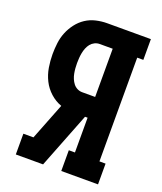

<svg xmlns="http://www.w3.org/2000/svg" viewBox="-136 -824 772 913"><g transform="rotate(20 250.0 -367.5)"><path d="M53 0V-105H104L177 -291Q146 -302 120.5 -325Q95 -348 80 -378Q65 -408 59.5 -441.5Q54 -475 54 -508Q54 -536 57.5 -564.5Q61 -593 71.5 -619Q82 -645 99.5 -668Q117 -691 140.5 -706.5Q164 -722 192 -728.5Q220 -735 248 -735H469V-630H438V-105H469V0H283V-105H314V-281H301L191 0ZM248 -386H314V-630H248Q235 -630 223 -624Q211 -618 203 -608Q195 -598 190 -585.5Q185 -573 182.5 -560Q180 -547 179 -534Q178 -521 178 -508Q178 -495 179 -482Q180 -469 182.5 -456Q185 -443 190 -431Q195 -419 203 -408.5Q211 -398 223 -392Q235 -386 248 -386Z"/></g></svg>

Font: Iosevka Slab Extrabold
Style: Regular
Weight: 800
Monospace: yes
Designer: Belleve Invis
Foundry: Belleve Invis
Version: Version 11.1.1; ttfautohint (v1.8.3)